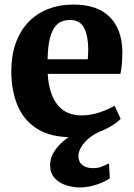

<svg xmlns="http://www.w3.org/2000/svg" viewBox="-20 -590 588 841"><path d="M294.5 11Q201 11 142.5 -26Q84 -63 56.8 -128.2Q29.5 -193.5 29.5 -278Q29.5 -347 49 -401.2Q68.5 -455.5 104.2 -493Q140 -530.5 190 -550.2Q240 -570 301.5 -570Q405.5 -570 459.5 -516.8Q513.5 -463.5 516 -367.5Q516 -334 513.8 -309.5Q511.5 -285 507.5 -266.5H189Q191.5 -223 202 -189.2Q212.5 -155.5 231 -132Q249.5 -108.5 276 -96.5Q302.5 -84.5 337.5 -84.5Q378 -84.5 418.5 -98.5Q459 -112.5 482 -127L508.5 -69.5Q493 -52.5 460.2 -33.8Q427.5 -15 384.2 -2Q341 11 294.5 11ZM188.5 -330.5H364.5Q365 -341 365.8 -351.5Q366.5 -362 366.5 -372.5Q366.5 -431.5 348.8 -467Q331 -502.5 286 -502.5Q265.5 -502.5 248.2 -495Q231 -487.5 218 -468.8Q205 -450 197.2 -416.5Q189.5 -383 188.5 -330.5ZM329 231Q299 231 269 221.2Q239 211.5 219.2 189.8Q199.5 168 199.5 132.5Q199.5 111.5 209 90Q218.5 68.5 237 48Q255.5 27.5 281.5 10.2Q307.5 -7 341 -19.5L376 -23.5L431.5 -19.5Q397 -6.5 373 12.8Q349 32 336.2 53.2Q323.5 74.5 323.5 93.5Q323.5 118.5 340.2 132.5Q357 146.5 387.5 146.5Q410 146.5 425.5 139.8Q441 133 457.5 126L461 191Q447 201 425.8 210.2Q404.5 219.5 379.8 225.2Q355 231 329 231Z"/></svg>

Font: Merriweather Light 18pt ExtraBold
Style: Regular
Weight: 800
Version: Version 2.100